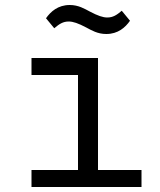

<svg xmlns="http://www.w3.org/2000/svg" viewBox="-20 -748 640 768"><path d="M106 0H546V-68H372V-516H106V-448H292V-68H106ZM405 -612C452 -612 481 -638 500 -665L467 -705C447 -688 432 -678 409 -678C392 -678 371 -685 339 -702C318 -713 294 -728 259 -728C212 -728 183 -702 164 -675L197 -635C217 -652 232 -662 255 -662C272 -662 293 -655 325 -638C346 -627 370 -612 405 -612Z"/></svg>

Font: IBM Mono
Style: Regular
Weight: 400
Monospace: yes
Designer: Mike Abbink, Paul van der Laan, Pieter van Rosmalen
Foundry: Bold Monday
Version: Version 2.3